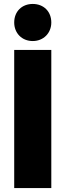

<svg xmlns="http://www.w3.org/2000/svg" viewBox="-20 -953 332 973"><path d="M146 -745C200 -745 240 -785 240 -839C240 -895 201 -933 146 -933C91 -933 52 -895 52 -839C52 -785 91 -745 146 -745ZM52 0H240V-700H52Z"/></svg>

Font: Arthouse Owned Black
Style: Regular
Weight: 900
Designer: Jeremy Tribby
Foundry: Tribby Type
Version: Version 1.000;PS 001.000;hotconv 1.0.88;makeotf.lib2.5.64775